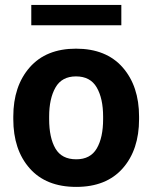

<svg xmlns="http://www.w3.org/2000/svg" viewBox="-20 -731 604 761"><path d="M32.7 -269Q32.7 -389.6 97.7 -463.9Q162.6 -538.1 281.2 -538.1Q400.9 -538.1 466.1 -463.9Q531.2 -389.6 531.2 -269V-258.8Q531.2 -137.2 466.3 -63.7Q401.4 9.8 282.2 9.8Q162.6 9.8 97.7 -63.7Q32.7 -137.2 32.7 -258.8ZM174.8 -258.8Q174.8 -185.1 199.7 -142.3Q224.6 -99.6 282.2 -99.6Q338.4 -99.6 363.5 -142.6Q388.7 -185.5 388.7 -258.8V-269Q388.7 -340.8 363.3 -384.5Q337.9 -428.2 281.2 -428.2Q225.1 -428.2 200 -384.3Q174.8 -340.3 174.8 -269ZM460.9 -630.9H104V-711.4H460.9Z"/></svg>

Font: Roboto Web
Style: Bold
Weight: 700
Designer: Google
Version: Version 1.200310; 2013